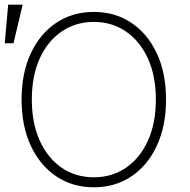

<svg xmlns="http://www.w3.org/2000/svg" viewBox="-22 -788 808 818"><path d="M685.4 -363.6Q685.4 -251.4 646.3 -167.3Q607.2 -83.1 537.8 -36.6Q468.4 9.9 377.8 9.9Q286.9 9.9 217.5 -36.8Q148.1 -83.5 109 -167.4Q70 -251.4 70 -363.6Q70 -476.2 109 -560.2Q148.1 -644.2 217.5 -690.7Q286.9 -737.2 377.8 -737.2Q468.4 -737.2 537.8 -690.7Q607.2 -644.2 646.3 -560.2Q685.4 -476.2 685.4 -363.6ZM642 -363.6Q642 -464.8 608 -539.1Q573.9 -613.3 514.4 -653.9Q454.9 -694.6 377.8 -694.6Q300.8 -694.6 241.1 -654.1Q181.5 -613.6 147.5 -539.4Q113.6 -465.2 113.6 -363.6Q113.6 -263.1 147.4 -188.7Q181.1 -114.3 240.6 -73.5Q300.1 -32.7 377.8 -32.7Q454.9 -32.7 514.6 -73.3Q574.2 -114 608.1 -188.4Q642 -262.8 642 -363.6ZM-1.8 -603.7 12.8 -768.1H74.6L35.5 -603.7Z"/></svg>

Font: Inter UI Extra Light
Style: Regular
Weight: 200
Designer: Rasmus Andersson
Foundry: rsms
Version: 3.2;8d6f07862